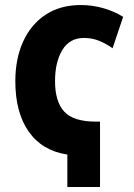

<svg xmlns="http://www.w3.org/2000/svg" viewBox="-20 -744 534 764"><path d="M248 0V-129Q148 -144 94.5 -220Q41 -296 41 -421Q41 -510 72 -578.5Q103 -647 161.5 -685.5Q220 -724 302 -724Q347 -724 391 -711.5Q435 -699 470 -677L428 -552Q401 -571 373.5 -582Q346 -593 314 -593Q257 -593 228 -545Q199 -497 199 -421Q199 -340 235.5 -300Q272 -260 362 -260H378V0Z"/></svg>

Font: Noto Sans ExtraCondensed ExtraBold
Style: Regular
Weight: 800
Width: 2
Designer: Monotype Design Team
Foundry: Monotype Imaging Inc.
Version: Version 2.013; ttfautohint (v1.8.4.7-5d5b)